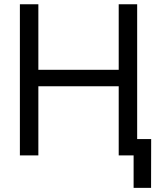

<svg xmlns="http://www.w3.org/2000/svg" viewBox="-20 -748 767 924"><path d="M75.7 0V-727.5H164.6V-412.1H551.3V-727.5H640.1V0H551.3V-333H164.6V0ZM623 156.2V0H586.9V-78.6H707.5L707 156.2Z"/></svg>

Font: Inter 28pt
Style: Regular
Weight: 400
Designer: Rasmus Andersson
Foundry: rsms
Version: Version 4.001;git-66647c0bb